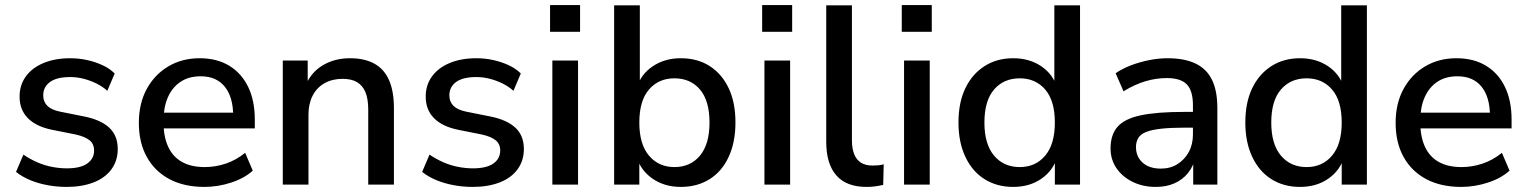

<svg xmlns="http://www.w3.org/2000/svg" viewBox="-20 -726 6003 755"><path d="M242 9Q203 9 166 2Q129 -5 98 -18Q67 -31 43 -50L72 -118Q97 -101 125 -88.5Q153 -76 183.5 -70Q214 -64 243 -64Q296 -64 323 -83Q350 -102 350 -134Q350 -160 332 -174.5Q314 -189 278 -197L183 -216Q121 -229 89 -262Q57 -295 57 -346Q57 -392 82 -426Q107 -460 152 -478.5Q197 -497 256 -497Q290 -497 322 -490Q354 -483 382.5 -470Q411 -457 431 -437L402 -369Q383 -386 358.5 -398Q334 -410 308 -416.5Q282 -423 256 -423Q203 -423 176.5 -403.5Q150 -384 150 -351Q150 -326 166 -310Q182 -294 216 -287L311 -268Q376 -255 409.5 -224Q443 -193 443 -140Q443 -94 418 -60Q393 -26 347.5 -8.5Q302 9 242 9Z M784 9Q704 9 646.5 -21.5Q589 -52 557.5 -108.5Q526 -165 526 -243Q526 -319 557 -376Q588 -433 642 -465Q696 -497 765 -497Q833 -497 881.5 -467.5Q930 -438 956 -384Q982 -330 982 -255V-221H606V-283H914L897 -269Q897 -344 864 -385Q831 -426 769 -426Q722 -426 689.5 -404Q657 -382 640 -343Q623 -304 623 -252V-246Q623 -188 641.5 -148.5Q660 -109 696 -89Q732 -69 785 -69Q827 -69 867.5 -82.5Q908 -96 944 -125L974 -55Q941 -25 889 -8Q837 9 784 9Z M1092 0V-488H1190V-384H1179Q1201 -440 1248 -468.5Q1295 -497 1356 -497Q1414 -497 1452.5 -475.5Q1491 -454 1510 -410.5Q1529 -367 1529 -301V0H1428V-295Q1428 -337 1417 -363.5Q1406 -390 1384 -403Q1362 -416 1327 -416Q1287 -416 1256.5 -399Q1226 -382 1209.5 -350Q1193 -318 1193 -276V0Z M1839 9Q1800 9 1763 2Q1726 -5 1695 -18Q1664 -31 1640 -50L1669 -118Q1694 -101 1722 -88.5Q1750 -76 1780.5 -70Q1811 -64 1840 -64Q1893 -64 1920 -83Q1947 -102 1947 -134Q1947 -160 1929 -174.5Q1911 -189 1875 -197L1780 -216Q1718 -229 1686 -262Q1654 -295 1654 -346Q1654 -392 1679 -426Q1704 -460 1749 -478.5Q1794 -497 1853 -497Q1887 -497 1919 -490Q1951 -483 1979.5 -470Q2008 -457 2028 -437L1999 -369Q1980 -386 1955.5 -398Q1931 -410 1905 -416.5Q1879 -423 1853 -423Q1800 -423 1773.5 -403.5Q1747 -384 1747 -351Q1747 -326 1763 -310Q1779 -294 1813 -287L1908 -268Q1973 -255 2006.5 -224Q2040 -193 2040 -140Q2040 -94 2015 -60Q1990 -26 1944.5 -8.5Q1899 9 1839 9Z M2143 -601V-706H2261V-601ZM2152 0V-488H2253V0Z M2657 9Q2593 9 2546 -23.5Q2499 -56 2483 -110H2494V0H2395V-705H2496V-381H2484Q2500 -434 2547 -465.5Q2594 -497 2657 -497Q2723 -497 2771 -466Q2819 -435 2845.5 -379Q2872 -323 2872 -244Q2872 -167 2845.5 -109.5Q2819 -52 2770.5 -21.5Q2722 9 2657 9ZM2632 -69Q2695 -69 2732.5 -114Q2770 -159 2770 -244Q2770 -330 2732.5 -374Q2695 -418 2632 -418Q2570 -418 2532 -374Q2494 -330 2494 -244Q2494 -159 2532 -114Q2570 -69 2632 -69Z M2977 -601V-706H3095V-601ZM2986 0V-488H3087V0Z M3388 9Q3308 9 3268.5 -36.5Q3229 -82 3229 -168V-705H3330V-174Q3330 -142 3339 -119.5Q3348 -97 3366 -86Q3384 -75 3411 -75Q3423 -75 3434 -76Q3445 -77 3455 -80L3453 1Q3436 5 3420 7Q3404 9 3388 9Z M3526 -601V-706H3644V-601ZM3535 0V-488H3636V0Z M3964 9Q3900 9 3851.5 -21.5Q3803 -52 3776 -109.5Q3749 -167 3749 -244Q3749 -323 3776 -379Q3803 -435 3851.5 -466Q3900 -497 3964 -497Q4028 -497 4074.5 -465.5Q4121 -434 4137 -381H4126V-705H4227V0H4128V-110H4138Q4122 -56 4075.5 -23.5Q4029 9 3964 9ZM3990 -69Q4052 -69 4090 -114Q4128 -159 4128 -244Q4128 -330 4090 -374Q4052 -418 3990 -418Q3927 -418 3889 -374Q3851 -330 3851 -244Q3851 -159 3889 -114Q3927 -69 3990 -69Z M4525 9Q4474 9 4433.5 -11Q4393 -31 4370 -65Q4347 -99 4347 -142Q4347 -196 4374.5 -227.5Q4402 -259 4465.5 -272.5Q4529 -286 4637 -286H4684V-224H4638Q4584 -224 4547 -220Q4510 -216 4488 -207.5Q4466 -199 4456.5 -184Q4447 -169 4447 -148Q4447 -110 4473 -86.5Q4499 -63 4545 -63Q4582 -63 4610 -80.5Q4638 -98 4654.5 -128Q4671 -158 4671 -197V-312Q4671 -369 4647 -394Q4623 -419 4568 -419Q4526 -419 4484 -406.5Q4442 -394 4398 -367L4367 -438Q4393 -456 4427 -469Q4461 -482 4498.5 -489.5Q4536 -497 4571 -497Q4638 -497 4681.5 -476Q4725 -455 4746 -412Q4767 -369 4767 -301V0H4672V-109H4681Q4673 -72 4651.5 -45.5Q4630 -19 4598 -5Q4566 9 4525 9Z M5092 9Q5028 9 4979.5 -21.5Q4931 -52 4904 -109.5Q4877 -167 4877 -244Q4877 -323 4904 -379Q4931 -435 4979.5 -466Q5028 -497 5092 -497Q5156 -497 5202.5 -465.5Q5249 -434 5265 -381H5254V-705H5355V0H5256V-110H5266Q5250 -56 5203.5 -23.5Q5157 9 5092 9ZM5118 -69Q5180 -69 5218 -114Q5256 -159 5256 -244Q5256 -330 5218 -374Q5180 -418 5118 -418Q5055 -418 5017 -374Q4979 -330 4979 -244Q4979 -159 5017 -114Q5055 -69 5118 -69Z M5726 9Q5646 9 5588.5 -21.5Q5531 -52 5499.5 -108.5Q5468 -165 5468 -243Q5468 -319 5499 -376Q5530 -433 5584 -465Q5638 -497 5707 -497Q5775 -497 5823.5 -467.5Q5872 -438 5898 -384Q5924 -330 5924 -255V-221H5548V-283H5856L5839 -269Q5839 -344 5806 -385Q5773 -426 5711 -426Q5664 -426 5631.5 -404Q5599 -382 5582 -343Q5565 -304 5565 -252V-246Q5565 -188 5583.5 -148.5Q5602 -109 5638 -89Q5674 -69 5727 -69Q5769 -69 5809.5 -82.5Q5850 -96 5886 -125L5916 -55Q5883 -25 5831 -8Q5779 9 5726 9Z"/></svg>

Font: Nunito Sans 12pt SemiBold
Style: Regular
Weight: 600
Designer: Vernon Adams
Foundry: Vernon Adams
Version: Version 3.101;gftools[0.9.27]